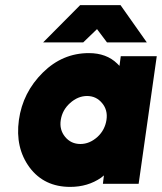

<svg xmlns="http://www.w3.org/2000/svg" viewBox="-20 -720 634 752"><path d="M149 -554H306L360 -606L399 -554H555L452 -700H294ZM453 -500 448 -462Q446 -464 443.5 -466.5Q441 -469 439 -471Q397 -512 328 -512Q225 -512 148 -436Q69 -358 54 -250Q39 -141 96 -64Q153 12 255 12Q324 12 376 -24Q379 -26 381.5 -28.5Q384 -31 387 -33L383 0H523L594 -500ZM321 -344Q357 -344 380 -316Q391 -303 395.5 -286.5Q400 -270 397 -250Q394 -231 385.5 -214.5Q377 -198 362 -184Q331 -156 295 -156Q258 -156 235 -184Q212 -212 218 -250Q224 -289 254 -316Q285 -344 321 -344Z"/></svg>

Font: Unageo
Style: Black-Italic
Weight: 900
Designer: Richard Sepsi
Foundry: Richard Sepsi
Version: Version 2.000